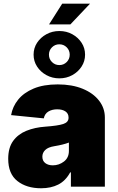

<svg xmlns="http://www.w3.org/2000/svg" viewBox="-20 -1009 637 1038"><path d="M202.1 8.8Q123.5 8.8 74 -30.3Q24.4 -69.3 24.4 -150.4Q24.4 -210.4 51 -247.1Q77.6 -283.7 123 -302Q168.5 -320.3 224.6 -324.2Q293 -329.1 321.8 -338.6Q350.6 -348.1 350.6 -372.1V-374Q350.6 -395 334 -406.5Q317.4 -418 289.1 -418Q261.2 -418 241.5 -406Q221.7 -394 216.8 -369.1L40 -386.7Q47.9 -432.6 78.1 -470.2Q108.4 -507.8 161.9 -530.3Q215.3 -552.7 292 -552.7Q369.6 -552.7 427 -529.1Q484.4 -505.4 515.6 -464.8Q546.9 -424.3 546.9 -374V0H363.3V-77.1H359.4Q334.5 -31.2 294.9 -11.2Q255.4 8.8 202.1 8.8ZM265.6 -115.2Q298.8 -115.2 325.7 -135.7Q352.5 -156.2 352.5 -193.4V-238.3Q322.3 -226.6 274.4 -218.8Q240.2 -213.4 224.6 -198.2Q209 -183.1 209 -162.1Q209 -139.2 224.9 -127.2Q240.7 -115.2 265.6 -115.2ZM300.8 -585.4Q262.7 -585.4 231 -602.8Q199.2 -620.1 180.4 -649.2Q161.6 -678.2 161.6 -713.4Q161.6 -749 180.4 -777.8Q199.2 -806.6 231 -824Q262.7 -841.3 300.8 -841.3Q339.4 -841.3 370.8 -824Q402.3 -806.6 421.1 -777.8Q439.9 -749 439.9 -713.4Q439.9 -678.2 421.1 -649.2Q402.3 -620.1 370.8 -602.8Q339.4 -585.4 300.8 -585.4ZM245.1 -877 316.4 -989.3H466.8L360.4 -877ZM300.8 -657.2Q324.2 -657.2 340.6 -673.6Q356.9 -689.9 356.9 -713.4Q356.9 -736.8 340.6 -753.2Q324.2 -769.5 300.8 -769.5Q277.3 -769.5 261 -753.2Q244.6 -736.8 244.6 -713.4Q244.6 -689.9 261 -673.6Q277.3 -657.2 300.8 -657.2Z"/></svg>

Font: Inter Black
Style: Regular
Weight: 900
Designer: Rasmus Andersson
Foundry: rsms
Version: Version 4.000;git-a52131595